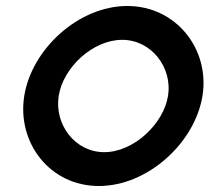

<svg xmlns="http://www.w3.org/2000/svg" viewBox="-20 -610 699 641"><path d="M61 -290C36 -134 146 11 310 11C474 11 631 -134 656 -290C681 -446 568 -590 405 -590C242 -590 86 -446 61 -290ZM176 -290C191 -385 290 -477 388 -477C486 -477 556 -384 541 -290C526 -196 426 -102 328 -102C230 -102 161 -195 176 -290Z"/></svg>

Font: Charger Sport
Style: BlkObl
Weight: 900
Designer: Jasper
Foundry: Cannot Into Space Fonts
Version: Version 1.1